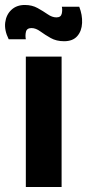

<svg xmlns="http://www.w3.org/2000/svg" viewBox="-37 -753 350 773"><path d="M67 0V-525H211V0ZM221 -587Q190 -587 167 -600Q144 -613 125.5 -626.5Q107 -640 90 -640Q71 -640 67.5 -625Q64 -610 67 -595H-2Q-20 -631 -16 -662.5Q-12 -694 9 -713.5Q30 -733 63 -733Q92 -733 114.5 -720.5Q137 -708 155 -695.5Q173 -683 190 -683Q208 -683 211.5 -697.5Q215 -712 212 -726H282Q295 -693 293.5 -660.5Q292 -628 274 -607.5Q256 -587 221 -587Z"/></svg>

Font: Bricolage Grotesque 10pt Bricolage Grotesque 10pt Regular
Style: Bold
Weight: 700
Designer: Mathieu Triay
Foundry: Atelier Triay
Version: Version 1.000; ttfautohint (v1.8.4.7-5d5b);gftools[0.9.32]